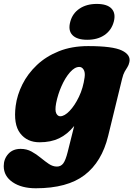

<svg xmlns="http://www.w3.org/2000/svg" viewBox="-66 -730 698 1004"><path d="M499.5 -19Q466.5 116.5 376.2 185.5Q286 254.5 121 254.5Q47 254.5 0.2 222.8Q-46.5 191 -46.5 138.5Q-46.5 101.5 -22.8 75Q1 48.5 42 48.5Q73.5 48.5 99 62.5Q124.5 76.5 146.5 94.8Q168.5 113 189.2 127Q210 141 231.5 141Q252 141 264.5 124.8Q277 108.5 288 64.5L322 -71.5Q286.5 -27.5 243.2 -6.8Q200 14 141 14Q75.5 14 39.5 -33Q3.5 -80 16 -176.5Q23.5 -233.5 51.2 -289Q79 -344.5 126.8 -389.8Q174.5 -435 241.8 -462Q309 -489 395 -489Q523.5 -489 571.2 -466Q619 -443 610.5 -405Q607 -389 600.2 -378.8Q593.5 -368.5 586 -355.5Q578.5 -342.5 572.5 -318ZM227.5 -190.5Q220.5 -152.5 228.2 -137.2Q236 -122 249 -122Q271 -122 297.8 -149.8Q324.5 -177.5 346.8 -223.8Q369 -270 376.5 -326Q380 -351 371.5 -365.5Q363 -380 348.5 -380Q324.5 -380 299.8 -351.8Q275 -323.5 255.8 -280Q236.5 -236.5 227.5 -190.5ZM390 -522Q336.5 -522 312.8 -546.5Q289 -571 301.5 -616.5Q313 -660 349.8 -684.8Q386.5 -709.5 440 -709.5Q494.5 -709.5 517.5 -684.8Q540.5 -660 529 -616.5Q517 -572 480.8 -547Q444.5 -522 390 -522Z"/></svg>

Font: Fraunces 9pt SuperSoft Black
Style: Italic
Weight: 900
Italic angle: -16°
Version: Version 1.000;[0bf87f6ff]